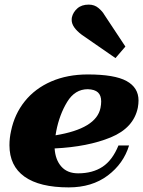

<svg xmlns="http://www.w3.org/2000/svg" viewBox="-20 -803 621 833"><path d="M291 -716Q291 -724 292 -728Q297 -750 315.5 -766.5Q334 -783 365 -783Q390 -783 407.5 -768Q425 -753 432 -740L524 -601L481 -551L335 -652Q291 -685 291 -716ZM217 -159Q220 -110 246 -80.5Q272 -51 319 -51Q382 -51 425 -79.5Q468 -108 494 -172H540Q516 -93 447.5 -41.5Q379 10 278 10Q152 10 86.5 -36.5Q21 -83 21 -173Q21 -204 28 -235Q43 -308 87.5 -363.5Q132 -419 202 -449.5Q272 -480 361 -480Q477 -480 529 -451.5Q581 -423 581 -367Q581 -353 578 -336Q560 -248 460.5 -207Q361 -166 217 -159ZM419 -363Q419 -389 405 -402Q391 -415 361 -416Q305 -416 271.5 -361Q238 -306 224 -234L221 -216Q398 -245 416 -335Q419 -350 419 -363Z"/></svg>

Font: Taviraj Black
Style: Italic
Weight: 900
Italic angle: -12°
Designer: Katatrad Team
Foundry: CadsonDemak
Version: Version 1.001